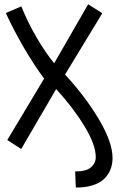

<svg xmlns="http://www.w3.org/2000/svg" viewBox="-20 -674 558 888"><path d="M387.7 -654.3 453.1 -612.8 280.8 -329.1Q376.5 -225.6 438.5 -120.4Q500.5 -15.1 500.5 57.1Q500.5 84.5 491.7 107.9Q482.9 131.3 463.9 151.1Q444.8 170.9 411.1 182.1Q377.4 193.4 332 193.4H330.6L327.6 118.7H331.1Q379.9 118.7 401.4 99.4Q422.9 80.1 422.9 52.7Q422.9 -4.4 370.6 -90.3Q318.4 -176.3 239.7 -262.2L78.1 15.1L13.7 -26.4L184.1 -310.5Q138.2 -371.6 90.1 -454.3Q42 -537.1 6.8 -613.8L78.6 -644.5Q108.4 -570.3 149.2 -500.7Q189.9 -431.2 230.5 -381.3Z"/></svg>

Font: Fantasque Sans Mono
Style: Regular
Weight: 400
Monospace: yes
Designer: Jany Belluz
Version: Version 1.8.0 ; ttfautohint (v1.8.2)